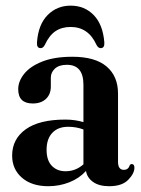

<svg xmlns="http://www.w3.org/2000/svg" viewBox="-20 -650 501 680"><path d="M23 -99Q23 -157.5 71 -192Q119 -226.5 211.5 -226.5Q230.5 -226.5 246.2 -224Q262 -221.5 275.5 -217.5V-350Q275.5 -420.5 217 -420.5Q189 -420.5 174.5 -407Q160 -393.5 160 -375V-343.5Q160 -316 142.8 -299.8Q125.5 -283.5 96 -283.5Q44.5 -283.5 44.5 -334Q44.5 -362.5 66 -389Q87.5 -415.5 130.2 -432.2Q173 -449 236 -449Q317 -449 357.5 -414.5Q398 -380 398 -318.5V-77Q398 -48.5 418.5 -48.5Q434.5 -48.5 439.5 -64.5Q442 -69 446.5 -69Q456 -69 456 -56Q456 -35.5 434 -13Q412 9.5 366.5 9.5Q331 9.5 309.8 -5.5Q288.5 -20.5 284.5 -44.5Q261 -18.5 225.8 -4.5Q190.5 9.5 151 9.5Q92.5 9.5 57.8 -20.5Q23 -50.5 23 -99ZM145 -119.5Q145 -82 163.5 -62.8Q182 -43.5 212 -43.5Q248 -43.5 275.5 -68V-191.5Q250 -201 221.5 -201Q185.5 -201 165.2 -179.5Q145 -158 145 -119.5ZM230 -554.5Q199 -554.5 176.8 -539.8Q154.5 -525 139 -491.5Q133 -479.5 124 -479.5Q109.5 -479.5 111 -500Q115.5 -563 148.5 -596.5Q181.5 -630 230 -630Q279.5 -630 312 -596.5Q344.5 -563 349.5 -500Q351 -479.5 336.5 -479.5Q327.5 -479.5 321.5 -491.5Q293 -554.5 230 -554.5Z"/></svg>

Font: Fraunces 144pt S050 SemiBold
Style: Regular
Weight: 600
Version: Version 1.000; ttfautohint (v1.8.3)